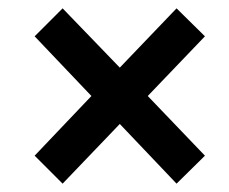

<svg xmlns="http://www.w3.org/2000/svg" viewBox="-20 -560 549 460"><path d="M130 -120 63 -187 199 -330 63 -473 130 -540 267 -398 403 -540 471 -473 334 -330 471 -187 403 -120 267 -263Z"/></svg>

Font: mr_Source Sans Pro
Style: Bold Italic
Weight: 700
Italic angle: -11°
Designer: Paul D. Hunt
Foundry: Adobe Systems Incorporated
Version: Version 1.036;July 10, 2024;FontCreator 11.5.0.2430 64-bit